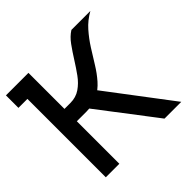

<svg xmlns="http://www.w3.org/2000/svg" viewBox="-166 -771 923 923"><g transform="rotate(-45 296.0 -309.0)"><path d="M-8 -533V-618H106V-533ZM75 -289V-373H185Q223 -373 251.5 -392.5Q280 -412 302 -442.5Q324 -473 345 -506.5Q366 -540 388 -570.5Q410 -601 437 -618H566Q525 -595 496 -562Q467 -529 443.5 -492Q420 -455 398 -419Q376 -383 350 -353.5Q324 -324 290.5 -306.5Q257 -289 211 -289ZM53 0V-618H145V0ZM452 0 193 -339 291 -363 566 0Z"/></g></svg>

Font: Victor Mono SemiBold
Style: Regular
Weight: 600
Monospace: yes
Designer: Rune Bjørnerås
Version: Version 1.561;gftools[0.9.30]